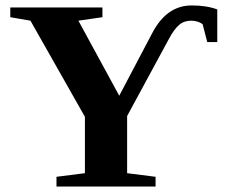

<svg xmlns="http://www.w3.org/2000/svg" viewBox="-20 -682 831 702"><path d="M774.4 -528.3H737.8L720.7 -593.8Q702.6 -606.4 679.2 -606.4Q652.8 -606.4 634.8 -590.8Q616.7 -575.2 599.1 -542.5L444.8 -257.8V-48.8L548.8 -35.6V0H186.5V-35.6L290.5 -48.8V-254.9L91.3 -606.4L17.6 -619.1V-654.8H354.5V-619.1L266.6 -606.4L416 -332L536.6 -561Q589.4 -662.1 680.7 -662.1Q735.8 -662.1 774.4 -647.5Z"/></svg>

Font: Tinos
Style: Bold
Weight: 700
Designer: Steve Matteson
Foundry: Monotype Imaging Inc.
Version: Version 1.23